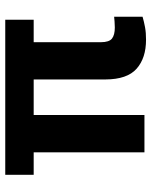

<svg xmlns="http://www.w3.org/2000/svg" viewBox="60 -646 592 753"><g transform="rotate(-90 356.5 -270.0)"><path d="M655.1 -545.9V-434.4H46.9V-545.9ZM281.6 -545.9V0H135V-545.9ZM420.9 -545.9H567V-170.5Q567.1 -138.3 581.4 -127.2Q595.7 -116.2 624.6 -116.2Q637.1 -116.2 648 -117.2Q658.9 -118.2 667 -118.9V-7.4Q648.3 -1.9 625.9 2.3Q603.4 6.4 577.1 6.2Q505.2 6.4 463.2 -30.6Q421.2 -67.6 420.9 -152.9Z"/></g></svg>

Font: Inter Tight
Style: Regular
Weight: 400
Designer: Rasmus Andersson
Foundry: rsms
Version: Version 3.002